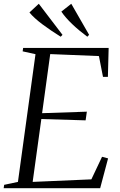

<svg xmlns="http://www.w3.org/2000/svg" viewBox="-32 -997 638 1017"><path d="M-12.5 0 -10 -18 63 -33.5 156 -710 88 -725 90.5 -743H543.5L539.5 -590H513.5L492 -700L234 -710.5L191 -397.5L428 -405.5L421.5 -359.5L187 -366.5L141 -33.5L452 -47L508.5 -166.5L540.5 -158L498.5 0ZM440 -812.5 430.5 -802.5Q409 -818.5 388.5 -835.5Q368 -852.5 350 -869.8Q332 -887 317.5 -903.8Q303 -920.5 293 -935.5L345.5 -977ZM299 -812.5 289.5 -802.5Q264 -818.5 239.5 -835Q215 -851.5 193.2 -867.8Q171.5 -884 153.8 -900Q136 -916 124 -931L173.5 -977Z"/></svg>

Font: Merriweather 144pt Light
Style: Italic
Weight: 300
Italic angle: -7.8°
Version: Version 2.101